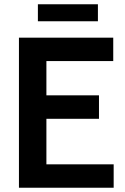

<svg xmlns="http://www.w3.org/2000/svg" viewBox="-20 -882 589 902"><path d="M69 0V-705H512V-595H143L198 -662V-42L143 -110H514V0ZM153 -324V-434H445V-324ZM158 -862H440V-782H158Z"/></svg>

Font: TikTok Sans 24pt SemiBold
Style: Regular
Weight: 600
Version: Version 4.000